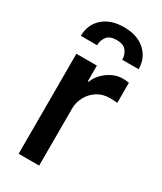

<svg xmlns="http://www.w3.org/2000/svg" viewBox="-194 -837 765 907"><g transform="rotate(30 188.5 -383.5)"><path d="M353.3 -550.8V-441.1Q338.4 -443.5 313.2 -443.5Q272.7 -443.5 243.4 -424.4Q214.1 -405.2 198.2 -375.2Q182.2 -345.2 181.8 -313.6V0H70V-545.5H181.8V-460.2H186.8Q194.6 -483.7 214.7 -505Q234.7 -526.3 261.7 -540Q288.7 -553.6 317.5 -553.6Q341.3 -553.6 353.3 -550.8ZM361.2 -629.3H271.7Q271.7 -656.2 256.2 -676.7Q240.8 -697.1 203.5 -697.1Q165.8 -697.1 150.2 -676.7Q134.6 -656.2 134.6 -629.3H45.8Q45.8 -690 88.1 -728.5Q130.3 -767 203.5 -767Q276.3 -767 318.7 -728.5Q361.2 -690 361.2 -629.3Z"/></g></svg>

Font: Interface Medium
Style: Regular
Weight: 500
Designer: Rasmus Andersson
Foundry: rsms
Version: Version 1.8